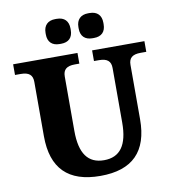

<svg xmlns="http://www.w3.org/2000/svg" viewBox="-98 -998 989 1099"><g transform="rotate(-10 396.5 -448.5)"><path d="M397 16C584 16 676 -77 676 -264V-580C676 -620 697 -638 745 -638H778V-700H474V-638H503C551 -638 572 -620 572 -580V-263C572 -132 526 -69 433 -69C340 -69 294 -132 294 -263V-580C294 -620 315 -638 363 -638H389V-700H15V-638H48C96 -638 117 -620 117 -580V-264C117 -77 210 16 397 16ZM229 -836C229 -792 254 -768 297 -768H306C350 -768 374 -792 374 -836V-845C374 -888 350 -913 306 -913H297C254 -913 229 -888 229 -845ZM420 -836C420 -792 445 -768 488 -768H497C541 -768 565 -792 565 -836V-845C565 -888 541 -913 497 -913H488C445 -913 420 -888 420 -845Z"/></g></svg>

Font: LT Superior Serif ExtraBold
Style: Regular
Weight: 800
Designer: Daniel Lyons
Foundry: LyonsType
Version: Version 2.120;FEAKit 1.0